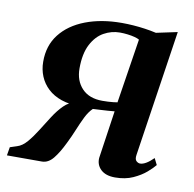

<svg xmlns="http://www.w3.org/2000/svg" viewBox="-80 -599 684 676"><g transform="rotate(10 262.0 -261.0)"><path d="M499.5 -81 511 -58Q502 -46.5 483.5 -30.5Q465 -14.5 437.5 -2Q410 10.5 373.5 10.5Q340 10.5 322.5 -6.2Q305 -23 307 -48L332 -218.5Q322.5 -217.5 308.2 -216.5Q294 -215.5 279.8 -214.8Q265.5 -214 255 -213.5Q241 -200 230.2 -178.2Q219.5 -156.5 209 -130.8Q198.5 -105 186 -80Q168.5 -43.5 150.8 -21.8Q133 0 110.5 0H-14.5L-9.5 -30L15 -38Q33.5 -43.5 50 -62.8Q66.5 -82 82.5 -107.8Q98.5 -133.5 115 -159.2Q131.5 -185 150.2 -203.5Q169 -222 191.5 -226L210.5 -214.5Q171.5 -214.5 142.2 -224.5Q113 -234.5 93.5 -252.8Q74 -271 64 -295.2Q54 -319.5 54 -347Q53.5 -404.5 85.2 -445.2Q117 -486 173.8 -507.8Q230.5 -529.5 303.5 -529.5Q323.5 -529.5 344.5 -528Q365.5 -526.5 386.5 -523.5Q407.5 -520.5 427 -516L502.5 -532L434.5 -81Q432 -65 438.5 -59Q445 -53 452 -53Q461.5 -53 473.5 -60Q485.5 -67 499.5 -81ZM336.5 -251.5 372.5 -482Q367 -485.5 355.8 -488.5Q344.5 -491.5 330.5 -493.2Q316.5 -495 302.5 -495Q272.5 -495 245.2 -479.8Q218 -464.5 201 -431.5Q184 -398.5 184 -346Q184 -302 209.8 -274.8Q235.5 -247.5 283 -247.5Q293 -247.5 303.2 -248Q313.5 -248.5 322.2 -249.5Q331 -250.5 336.5 -251.5Z"/></g></svg>

Font: Merriweather 96pt SemiBold
Style: Italic
Weight: 600
Italic angle: -7.8°
Version: Version 2.101